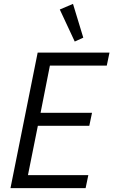

<svg xmlns="http://www.w3.org/2000/svg" viewBox="-20 -969 584 989"><path d="M34 0 174 -698H544L530 -631H237L189 -388H454L440 -321H175L124 -67H435L421 0ZM288 -920 356 -949 409 -775 365 -755Z"/></svg>

Font: IBM Plex Sans Cond
Style: Italic
Weight: 400
Width: 3
Italic angle: -11°
Designer: Mike Abbink, Paul van der Laan, Pieter van Rosmalen
Foundry: Bold Monday
Version: Version 1.3